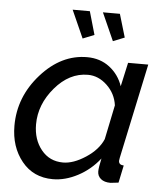

<svg xmlns="http://www.w3.org/2000/svg" viewBox="-53 -778 712 834"><g transform="rotate(5 303.0 -360.5)"><path d="M230 -731H305L334 -630L284 -610ZM362 -731H436L466 -630L416 -610ZM22 -207Q22 -333 110 -432Q198 -531 311 -531Q368 -531 409 -499.5Q450 -468 467 -418L490 -522H578L490 -108Q488 -98 488 -95Q488 -77 510 -76L494 0Q464 4 459 4Q432 4 417 -8.5Q402 -21 402 -41Q402 -57 411 -98Q372 -48 317 -19Q262 10 208 10Q123 10 72.5 -52.5Q22 -115 22 -207ZM418 -183 449 -333Q442 -384 404.5 -419.5Q367 -455 321 -455Q240 -455 177.5 -381.5Q115 -308 115 -221Q115 -155 151 -110.5Q187 -66 246 -66Q291 -66 344.5 -101Q398 -136 418 -183Z"/></g></svg>

Font: Raleway-v4020 Medium
Style: Italic
Weight: 500
Italic angle: -12°
Designer: Matt McInerney, Pablo Impallari, Rodrigo Fuenzalida
Foundry: Matt McInerney, Pablo Impallari, Rodrigo Fuenzalida
Version: Version 4.020;PS 004.020;hotconv 1.0.88;makeotf.lib2.5.64775